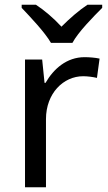

<svg xmlns="http://www.w3.org/2000/svg" viewBox="-20 -786 453 806"><path d="M194 -606H284C308 -651 371 -715 409 -753V-766H347C312 -743 274 -710 238 -674C205 -710 166 -743 131 -766H71V-753C107 -715 168 -651 194 -606ZM335 -546C260 -546 205 -497 171 -438H167L157 -536H85V0H173V-286C173 -394 246 -466 329 -466C347 -466 370 -463 387 -459L398 -540C380 -544 355 -546 335 -546Z"/></svg>

Font: Noto Sans Caucasian Albanian
Style: Regular
Weight: 400
Designer: Monotype Design Team
Foundry: Monotype Imaging Inc.
Version: Version 2.005